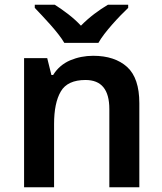

<svg xmlns="http://www.w3.org/2000/svg" viewBox="-20 -786 682 806"><path d="M393.1 -606C417.5 -650.4 481.4 -718.3 518.1 -752.9V-766.1H433.1C396.5 -744.6 354.5 -713.9 319.8 -678.2C286.6 -713.9 245.6 -743.2 210 -766.1H126V-752.9C161.1 -715.8 224.1 -650.9 250 -606ZM371.1 -551.8C336.9 -551.8 304.7 -545.4 274.4 -532.7C244.1 -519.5 220.2 -499 203.1 -471.2H195.8L178.2 -542H81.1V0H207V-265.1C207 -324.2 216.3 -370.1 235.4 -402.3C253.9 -434.1 288.6 -450.2 338.9 -450.2C405.8 -450.2 439 -409.7 439 -328.1V0H564.9V-353C564.9 -422.9 547.9 -473.6 513.7 -504.9C479 -536.1 431.6 -551.8 371.1 -551.8Z"/></svg>

Font: Noto Reveo Sans
Style: Regular
Weight: 600
Designer: Monotype Design Team
Foundry: Monotype Imaging Inc.
Version: Version 2.007